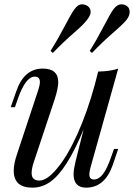

<svg xmlns="http://www.w3.org/2000/svg" viewBox="-20 -840 610 874"><path d="M372.1 14.2Q314.9 14.2 314.9 -47.9Q314.9 -70.3 329.1 -126L360.8 -251.5Q283.2 -63.5 208 -11.7Q169.9 14.6 127 14.2Q42.5 14.2 42.5 -63Q42.5 -94.2 57.1 -137.2L153.8 -429.2Q161.6 -453.6 161.6 -466.8Q161.6 -491.2 138.2 -491.2Q96.2 -491.2 61 -389.2L47.9 -352.1H28.8L54.2 -424.8Q89.4 -527.8 174.8 -527.8Q245.1 -527.8 245.1 -465.8Q245.1 -438.5 229 -388.2L133.8 -102.1Q124 -72.8 124 -52.2Q124 -18.1 159.2 -18.1Q194.3 -18.1 240.2 -73.7Q287.1 -129.4 332 -229Q377 -328.6 411.6 -454.6L426.8 -514.2Q483.9 -515.6 518.1 -527.8L394 -85Q386.7 -59.6 386.7 -45.9Q386.7 -22.9 408.2 -22.9Q429.7 -23.4 448.2 -46.9Q466.8 -70.3 485.8 -125L499 -162.1H518.1L493.2 -88.9Q457 14.2 372.1 14.2ZM570.3 -785.2Q570.3 -768.6 556.6 -750.5Q543 -732.4 492.2 -688.5Q441.9 -644.5 398.9 -599.1L388.2 -607.9Q421.9 -661.6 452.1 -720.2Q482.4 -779.3 498 -799.8Q514.6 -820.3 531.2 -820.3Q547.9 -820.3 559.1 -811.5Q570.3 -802.7 570.3 -785.2ZM392.6 -785.2Q392.6 -756.8 328.1 -700.7Q263.7 -644.5 220.7 -599.1L210 -607.9Q241.7 -658.2 273.4 -718.8Q304.7 -779.3 320.3 -799.8Q335.9 -820.3 352.5 -820.3Q369.1 -820.3 380.9 -811Q392.6 -801.8 392.6 -785.2Z"/></svg>

Font: PlayfairDisplay-Italic
Style: Italic
Weight: 400
Italic angle: -14°
Designer: Claus Eggers Sørensen
Foundry: Claus Eggers Sørensen
Version: Version 1.002;PS 001.002;hotconv 1.0.70;makeotf.lib2.5.58329